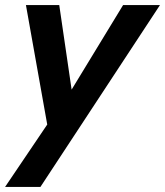

<svg xmlns="http://www.w3.org/2000/svg" viewBox="-38 -530 649 755"><path d="M-18 205 182 -91 214 -129 446 -510H591L121 205ZM154 -5 64 -510H195L262 -52Z"/></svg>

Font: Instrument Sans SemiBold
Style: Italic
Weight: 600
Italic angle: -13°
Designer: Rodrigo Fuenzalida
Foundry: fragTYPE
Version: Version 1.000;gftools[0.9.28]